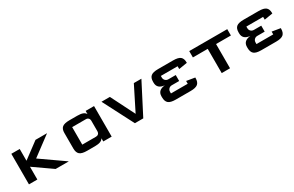

<svg xmlns="http://www.w3.org/2000/svg" viewBox="111 -1289 3333 2179"><g transform="rotate(-30 1777.5 -200.0)"><path d="M117.2 0V-400.4H227.1V-246.1L434.1 -400.4H585.4L334.5 -213.4L639.6 0H466.8L227.1 -167.5V0Z M981.4 -400.4Q1026.4 -400.4 1052.7 -390.4Q1079.1 -380.4 1091.3 -358.4V-400.4H1201.2V0H1091.3V-42Q1079.1 -20 1052.7 -10Q1026.4 0 981.4 0H878.9Q811.5 0 784.2 -23.4Q756.8 -46.9 756.8 -100.1V-305.2Q756.8 -355.5 783.9 -377.9Q811 -400.4 878.9 -400.4ZM866.7 -317.4V-87.9H1047.4Q1066.4 -87.9 1078.9 -100.3Q1091.3 -112.8 1091.3 -131.8V-273.4Q1091.3 -292.5 1078.9 -304.9Q1066.4 -317.4 1047.4 -317.4Z M1565.9 -87.9 1722.7 -400.4H1821.8L1615.2 0H1505.4L1298.8 -400.4H1408.7Z M2180.2 -241.7V-163.6ZM2248.5 -87.9V-124.5L2358.4 -106.4V-100.1Q2358.4 -46.9 2331.1 -23.4Q2303.7 0 2236.3 0H2041Q1973.6 0 1946.3 -23.4Q1918.9 -46.9 1918.9 -100.1V-113.3Q1918.9 -193.4 2014.6 -202.6Q1918.9 -211.9 1918.9 -292V-305.2Q1918.9 -355.5 1946 -377.9Q1973.1 -400.4 2041 -400.4H2236.3Q2304.2 -400.4 2331.3 -377.9Q2358.4 -355.5 2358.4 -305.2V-298.8L2248.5 -280.8V-317.4H2028.8V-296.9Q2028.8 -272.9 2044.4 -257.3Q2060.1 -241.7 2084 -241.7H2180.2V-163.6H2084Q2060.1 -163.6 2044.4 -147.9Q2028.8 -132.3 2028.8 -108.4V-87.9Z M2448.7 -317.4V-400.4H2946.8V-317.4H2752.4V0H2643.1V-317.4Z M3300.8 -241.7V-163.6ZM3369.1 -87.9V-124.5L3479 -106.4V-100.1Q3479 -46.9 3451.7 -23.4Q3424.3 0 3356.9 0H3161.6Q3094.2 0 3066.9 -23.4Q3039.6 -46.9 3039.6 -100.1V-113.3Q3039.6 -193.4 3135.3 -202.6Q3039.6 -211.9 3039.6 -292V-305.2Q3039.6 -355.5 3066.7 -377.9Q3093.8 -400.4 3161.6 -400.4H3356.9Q3424.8 -400.4 3451.9 -377.9Q3479 -355.5 3479 -305.2V-298.8L3369.1 -280.8V-317.4H3149.4V-296.9Q3149.4 -272.9 3165 -257.3Q3180.7 -241.7 3204.6 -241.7H3300.8V-163.6H3204.6Q3180.7 -163.6 3165 -147.9Q3149.4 -132.3 3149.4 -108.4V-87.9Z"/></g></svg>

Font: Squarish Sans CT
Style: Regular
Weight: 400
Version: Version 0.9